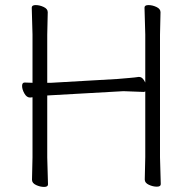

<svg xmlns="http://www.w3.org/2000/svg" viewBox="-20 -725 740 756"><path d="M550 -18 552 -107V-365Q548 -363 546 -363L466 -366Q466 -366 182 -350L166 -349V-105L169 1Q169 11 153.5 11Q138 11 122 3.5Q106 -4 106 -17L108 -106V-342L99 -341H98Q85 -341 76 -357Q67 -373 67 -386.5Q67 -400 77 -400H78L108 -399V-589L105 -695Q105 -705 120.5 -705Q136 -705 152 -697.5Q168 -690 168 -677L166 -588V-399H181L442 -414Q465 -416 489 -418Q513 -420 525 -422H528Q542 -422 552 -400V-589L549 -695Q549 -705 564.5 -705Q580 -705 596 -697.5Q612 -690 612 -677L610 -588V-106L613 0Q613 10 597.5 10Q582 10 566 2.5Q550 -5 550 -18Z"/></svg>

Font: LXGW WenKai Light
Style: Regular
Weight: 300
Designer: LXGW / Fontworks Inc.
Foundry: LXGW / Fontworks Inc.
Version: Version 1.501; October 10, 2024